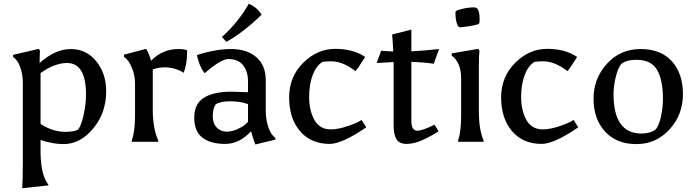

<svg xmlns="http://www.w3.org/2000/svg" viewBox="-20 -752 3685 1018"><path d="M328 -53Q373 -53 394 -65Q410 -84 423 -141Q436 -198 436 -251Q436 -418 335 -418Q271 -418 195 -365V-95Q258 -53 328 -53ZM101 100V-314Q101 -358 87 -396.5Q73 -435 50 -449L49 -461L186 -493L192 -483Q190 -460 190 -418Q273 -492 355.5 -492Q438 -492 490.5 -427Q543 -362 543 -269Q543 -153 474 -70.5Q405 12 317 12Q259 12 195 -10V58Q197 178 236 226V231L98 246Q101 206 101 100Z M926 -492Q957 -492 972 -485Q972 -479 972 -473Q972 -414 954 -366Q909 -395 852 -395Q821 -395 790 -384V-170Q790 -73 819 -7V0H679V-7Q696 -57 696 -140V-310Q696 -353 678.5 -394.5Q661 -436 638 -450L637 -462L755 -493Q771 -466 781 -430Q841 -492 926 -492Z M1367 -674Q1269 -579 1180 -530L1157 -556Q1245 -636 1299 -732Q1342 -715 1367 -674ZM1295 -200Q1254 -215 1200.5 -215Q1147 -215 1123 -198Q1108 -175 1108 -136.5Q1108 -98 1129 -76Q1150 -54 1181.5 -54Q1213 -54 1246 -70.5Q1279 -87 1295 -106ZM1311 -56Q1250 11 1173.5 11Q1097 11 1053.5 -22Q1010 -55 1010 -128.5Q1010 -202 1061.5 -234Q1113 -266 1207 -266L1295 -263V-320Q1295 -373 1269 -406Q1243 -439 1190 -439Q1151 -438 1065 -364Q1036 -401 1024 -460Q1123 -492 1206 -492Q1289 -492 1339 -449Q1389 -406 1389 -327V-159Q1390 -114 1403.5 -75.5Q1417 -37 1439 -22L1441 -12L1334 14Q1321 -18 1311 -56Z M1734 -66Q1774 -66 1827 -84.5Q1880 -103 1897 -116L1922 -77Q1794 11 1728 11Q1628 11 1570.5 -57Q1513 -125 1513 -235Q1513 -345 1587.5 -419Q1662 -493 1757.5 -493Q1853 -493 1916 -450Q1877 -388 1865 -375Q1797 -427 1735 -427Q1712 -427 1690 -424Q1657 -404 1638 -354.5Q1619 -305 1619 -236.5Q1619 -168 1646.5 -117Q1674 -66 1734 -66Z M2161 -112Q2161 -59 2193 -59Q2220 -59 2284 -91L2305 -56Q2273 -34 2225 -11.5Q2177 11 2137 11Q2097 11 2082 -14Q2067 -39 2067 -86V-423L1977 -418L2001 -483Q2019 -481 2065 -479Q2063 -529 2059 -569L2161 -595V-480Q2215 -482 2308 -492L2280 -414Q2226 -422 2161 -424Z M2425 -139V-333Q2425 -422 2375 -457V-469L2516 -493L2522 -483Q2519 -454 2519 -400V-164Q2519 -64 2544 -7V0H2409V-7Q2425 -54 2425 -139ZM2509 -708Q2523 -696 2523 -650Q2523 -639 2522 -630L2514 -623Q2474 -612 2419 -607L2410 -611Q2395 -637 2395 -680Q2395 -685 2395 -690L2403 -697Q2451 -713 2495 -713Q2500 -713 2509 -708Z M2858 -66Q2898 -66 2951 -84.5Q3004 -103 3021 -116L3046 -77Q2918 11 2852 11Q2752 11 2694.5 -57Q2637 -125 2637 -235Q2637 -345 2711.5 -419Q2786 -493 2881.5 -493Q2977 -493 3040 -450Q3001 -388 2989 -375Q2921 -427 2859 -427Q2836 -427 2814 -424Q2781 -404 2762 -354.5Q2743 -305 2743 -236.5Q2743 -168 2770.5 -117Q2798 -66 2858 -66Z M3354 12Q3249 12 3188 -54.5Q3127 -121 3127 -228.5Q3127 -336 3198 -414Q3269 -492 3376.5 -492Q3484 -492 3542.5 -427Q3601 -362 3601 -253Q3601 -144 3530 -66Q3459 12 3354 12ZM3495 -228Q3495 -327 3464 -381Q3433 -435 3354 -435Q3303 -435 3274 -413Q3256 -390 3244.5 -343Q3233 -296 3233 -253Q3233 -44 3381 -44Q3427 -44 3456 -65Q3475 -88 3485 -136Q3495 -184 3495 -228Z"/></svg>

Font: Asul
Style: Regular
Weight: 400
Designer: Mariela Monsalve
Foundry: Mariela Monsalve
Version: Version 1.002